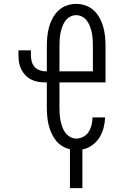

<svg xmlns="http://www.w3.org/2000/svg" viewBox="-20 -763 640 988"><path d="M340 205V5Q318 0 299 -12Q280 -24 266.5 -41.5Q253 -59 244 -79.5Q235 -100 230 -121.5Q225 -143 223 -165.5Q221 -188 221 -210V-339H213Q195 -339 176.5 -342Q158 -345 141 -353.5Q124 -362 111 -375.5Q98 -389 89.5 -406Q81 -423 78 -441.5Q75 -460 75 -479V-504H139V-479Q139 -463 143 -447.5Q147 -432 157 -420Q167 -408 182.5 -402Q198 -396 213 -396H221V-525Q221 -550 223.5 -575Q226 -600 232.5 -624Q239 -648 251 -670Q263 -692 281 -709Q299 -726 323 -734.5Q347 -743 372 -743Q397 -743 421 -734.5Q445 -726 463 -709Q481 -692 493 -670Q505 -648 511.5 -624Q518 -600 520.5 -575Q523 -550 523 -525V-339H286V-210Q286 -193 287 -176Q288 -159 291.5 -142.5Q295 -126 300.5 -110Q306 -94 316 -80.5Q326 -67 341 -58.5Q356 -50 373 -50Q392 -50 409.5 -59.5Q427 -69 437 -85.5Q447 -102 451.5 -121Q456 -140 456 -159H521Q520 -132 513 -105Q506 -78 491.5 -55Q477 -32 454 -15.5Q431 1 404 6V205ZM458 -396V-525Q458 -542 457 -558.5Q456 -575 453 -591.5Q450 -608 444 -624.5Q438 -641 428.5 -654.5Q419 -668 404 -676.5Q389 -685 372 -685Q355 -685 340 -676.5Q325 -668 315.5 -654.5Q306 -641 300 -624.5Q294 -608 291 -591.5Q288 -575 287 -558.5Q286 -542 286 -525V-396Z"/></svg>

Font: Iosevka Custom Light Extended
Style: Regular
Weight: 300
Width: 7
Monospace: yes
Designer: Belleve Invis
Foundry: Belleve Invis
Version: Version 11.2.4; ttfautohint (v1.8.4)